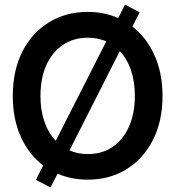

<svg xmlns="http://www.w3.org/2000/svg" viewBox="-20 -770 767 840"><path d="M364 16Q293 16 232 -10L201 50L137 17L169 -46Q107 -93 71.5 -170.5Q36 -248 36 -350Q36 -462 78 -544.5Q120 -627 194.5 -672.5Q269 -718 364 -718Q436 -718 497 -691L527 -750L591 -716L559 -654Q620 -607 655.5 -529Q691 -451 691 -350Q691 -239 648.5 -156.5Q606 -74 532.5 -29Q459 16 364 16ZM224 -154 445 -589Q408 -605 364 -605Q302 -605 255 -573.5Q208 -542 182.5 -484.5Q157 -427 157 -350Q157 -287 174.5 -237Q192 -187 224 -154ZM364 -96Q427 -96 473 -127.5Q519 -159 544.5 -216.5Q570 -274 570 -350Q570 -413 553 -463Q536 -513 504 -546L284 -112Q320 -96 364 -96Z"/></svg>

Font: Zen Kaku Gothic New
Style: Bold
Weight: 700
Designer: Yoshimichi Ohira
Foundry: Positype
Version: Version 1.002